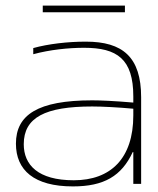

<svg xmlns="http://www.w3.org/2000/svg" viewBox="-20 -658 565 687"><path d="M287 -509C223 -509 153 -501 99 -486V-464C158 -480 225 -487 281 -487C399 -487 457 -447 457 -313V-291C387 -297 338 -299 310 -299C115 -299 37 -247 37 -144C37 -49 102 9 241 9C352 9 415 -28 455 -114H457V0H485V-310C485 -454 419 -509 287 -509ZM65 -142C65 -238 142 -277 310 -277C345 -277 403 -274 457 -269V-245C457 -91 376 -13 244 -13C116 -13 65 -68 65 -142ZM133 -614H427V-638H133Z"/></svg>

Font: LT Wave Thin
Style: Regular
Weight: 100
Designer: Daniel Lyons
Version: Version 2.5 (Glyphs App)